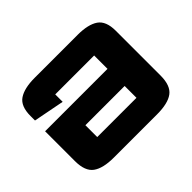

<svg xmlns="http://www.w3.org/2000/svg" viewBox="-143 -954 1208 1208"><g transform="rotate(-45 460.5 -350.5)"><path d="M266 3.6Q170.1 3.6 123.6 -30.2Q77.1 -64.1 77.1 -153.8V-419.4H632.5V-538.3Q632.5 -538.3 632.5 -538.3Q632.5 -538.3 632.5 -538.3H286.3Q286.3 -538.3 286.3 -538.3Q286.3 -538.3 286.3 -538.3V-472.2L80.1 -512.2V-552.2Q80.1 -638.7 127.9 -671.2Q175.8 -703.6 269 -703.6H650.9Q743.8 -703.6 791.3 -671.2Q838.8 -638.7 838.8 -552.2V-153.8Q838.8 -63.8 793 -30.1Q747.3 3.6 650.9 3.6ZM283.3 -267V-161.7Q283.3 -161.7 283.3 -161.7Q283.3 -161.7 283.3 -161.7H632.5Q632.5 -161.7 632.5 -161.7Q632.5 -161.7 632.5 -161.7V-267Z"/></g></svg>

Font: Science Gothic
Style: Regular
Weight: 400
Designer: Thomas Phinney, Vassil Kateliev, Brandon Buerkle
Foundry: Font Detective LLC
Version: Version 1.018